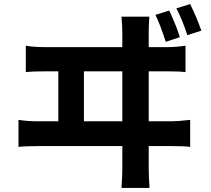

<svg xmlns="http://www.w3.org/2000/svg" viewBox="-20 -868 1040 945"><path d="M971 -717 902 -695Q877 -772 848 -827L916 -848Q950 -778 971 -717ZM865 -685 796 -662Q768 -748 745 -795L813 -816Q851 -734 865 -685ZM393 -271H582V-517H393ZM712 -271H823Q855 -271 916 -278V-145Q888 -149 823 -149H712V-38Q712 0 716 57H578Q582 2 582 -36V-149H170Q105 -149 71 -145V-278Q116 -271 170 -271H267V-517H206Q140 -517 107 -513V-643Q144 -636 206 -636H582V-708Q582 -740 578 -786H715Q712 -745 712 -708V-636H800Q846 -636 893 -643V-513Q864 -517 800 -517H712Z"/></svg>

Font: Noto Sans Korean Bold
Style: Bold
Weight: 700
Designer: Ryoko NISHIZUKA  (kana & ideographs); Paul D. Hunt (Latin, Greek & Cyrillic); Wenlong ZHANG  (bopomofo); Sandoll Communi
Foundry: Adobe Systems Incorporated
Version: Version 1.000;PS 1;hotconv 1.0.78;makeotf.lib2.5.61930